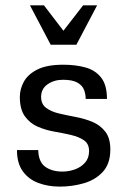

<svg xmlns="http://www.w3.org/2000/svg" viewBox="-20 -690 479 723"><path d="M382.8 -317.4H302.7Q302.7 -334 296.9 -350.6Q291 -367.2 272.5 -378.4Q253.9 -389.6 216.8 -389.6Q183.6 -389.6 159.2 -372.6Q134.8 -355.5 134.8 -325.2Q134.8 -297.9 153.8 -283.7Q172.9 -269.5 202.1 -262.7Q231.4 -255.9 265.1 -249.5Q298.8 -243.2 328.1 -231Q357.4 -218.8 376.5 -194.3Q395.5 -169.9 395.5 -127Q395.5 -74.2 367.7 -43.5Q339.8 -12.7 295.9 0Q252 12.7 205.1 12.7Q161.1 12.7 124.5 -1Q87.9 -14.6 65.9 -44.9Q43.9 -75.2 43.9 -125H124Q125 -80.1 150.4 -62Q175.8 -43.9 214.8 -43.9Q239.3 -43.9 262.2 -52.2Q285.2 -60.5 300.3 -77.6Q315.4 -94.7 315.4 -121.1Q315.4 -148.4 296.4 -161.6Q277.3 -174.8 248 -181.6Q218.8 -188.5 185.1 -194.3Q151.4 -200.2 122.1 -212.9Q92.8 -225.6 73.7 -252Q54.7 -278.3 54.7 -325.2Q54.7 -354.5 69.8 -382.3Q85 -410.2 120.6 -428.2Q156.2 -446.3 218.8 -446.3Q264.6 -446.3 301.8 -436Q338.9 -425.8 360.8 -397.9Q382.8 -370.1 382.8 -317.4ZM267.6 -521.5H170.9L92.8 -669.9H145.5L218.8 -574.2L293 -669.9H345.7Z"/></svg>

Font: Namkio Khamti
Style: Regular
Weight: 400
Designer: Debbi Hosken
Foundry: SIL International
Version: Version 3.917